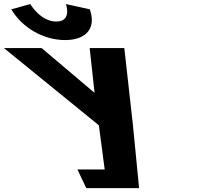

<svg xmlns="http://www.w3.org/2000/svg" viewBox="-292 -943 1034 961"><path d="M37.9 -922.7C37.9 -922.7 69.9 -835.2 -10 -835.2C-89.9 -835.2 -140.6 -922.7 -140.6 -922.7L-235.3 -896.3C-182.1 -805.4 -75.9 -742.5 33.8 -742.5C143.4 -742.5 190.2 -805.4 157.4 -896.3ZM-272.4 -702.5 202.8 -315.8 232 -94.8H95.6L139.8 -1.3H244.4H404.2L372.9 -320.9L330.2 -702.5H156.8L181.3 -478.2L-83.7 -702.5Z"/></svg>

Font: Hussar
Style: BdOpOblFive
Weight: 700
Foundry: Cannot Into Space Fonts
Version: Version 2.00